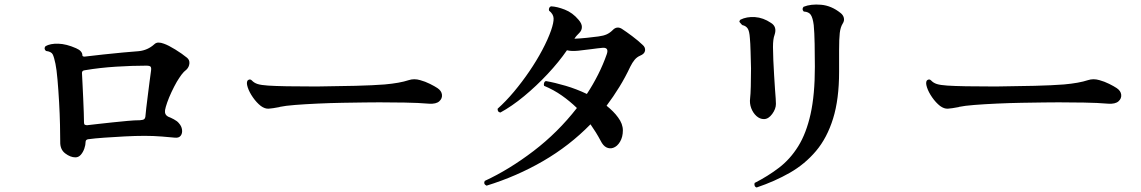

<svg xmlns="http://www.w3.org/2000/svg" viewBox="-20 -787 5040 848"><path d="M313 -92Q291 -92 268 -109.5Q245 -127 246 -161Q246 -189 245 -236Q244 -283 241 -336Q238 -389 234 -435Q230 -481 225 -505Q219 -534 213 -546.5Q207 -559 183 -562Q172 -572 181 -583Q202 -595 237.5 -594Q273 -593 316 -574Q344 -562 344 -542Q344 -537 354 -537Q394 -542 437.5 -546.5Q481 -551 522 -555Q563 -559 593 -561Q632 -565 661 -591Q669 -599 680 -599Q691 -599 704 -594Q724 -587 754 -568.5Q784 -550 806 -532Q818 -522 816.5 -506.5Q815 -491 804 -480Q791 -470 781.5 -457Q772 -444 761 -426Q749 -405 737.5 -380.5Q726 -356 718.5 -334.5Q711 -313 709 -301Q706 -281 722 -272Q733 -268 748 -260Q763 -252 770 -243Q782 -230 784 -214Q786 -198 778 -187.5Q770 -177 752 -179Q733 -181 695 -184Q657 -187 619 -187Q578 -187 531 -184.5Q484 -182 441 -179Q398 -176 369 -172Q358 -170 358 -160Q358 -147 352.5 -131Q347 -115 337 -103.5Q327 -92 313 -92ZM365 -234Q383 -236 413 -239.5Q443 -243 477 -246.5Q511 -250 543 -253Q575 -256 598 -256Q612 -257 616.5 -260.5Q621 -264 622 -271Q623 -284 626 -310Q629 -336 633 -366.5Q637 -397 640.5 -426Q644 -455 647 -474Q649 -488 645 -492.5Q641 -497 626 -497Q564 -497 492.5 -492.5Q421 -488 356 -477Q342 -476 342 -465Q343 -446 344.5 -416Q346 -386 347.5 -352.5Q349 -319 350 -290Q351 -261 351 -246Q351 -238 355 -236Q359 -234 365 -234Z M1216 -315Q1215 -315 1214 -314Q1183 -308 1166.5 -307Q1150 -306 1132 -319Q1113 -334 1097 -357Q1081 -380 1074 -401.5Q1067 -423 1074 -432Q1084 -440 1092 -432Q1102 -421 1117.5 -416Q1133 -411 1164 -409Q1194 -407 1247 -406Q1300 -405 1378 -405Q1472 -406 1550 -408Q1628 -410 1679 -414Q1746 -420 1785 -433Q1809 -441 1836 -433Q1858 -427 1879 -416.5Q1900 -406 1912 -398Q1930 -386 1932 -369Q1934 -352 1920 -339.5Q1906 -327 1875 -329Q1828 -333 1767 -334Q1706 -335 1656 -335Q1635 -335 1591 -334.5Q1547 -334 1492.5 -333Q1438 -332 1383 -329.5Q1328 -327 1283.5 -323.5Q1239 -320 1216 -315Z M2129 33Q2114 26 2121 12Q2229 -38 2336.5 -120Q2444 -202 2528 -310Q2497 -340 2461.5 -365Q2426 -390 2383 -408Q2381 -414 2383 -420.5Q2385 -427 2391 -429Q2431 -422 2478.5 -408Q2526 -394 2572 -372Q2599 -413 2621.5 -457.5Q2644 -502 2660 -548Q2670 -577 2643 -576Q2632 -575 2619 -573.5Q2606 -572 2592 -570Q2563 -566 2533.5 -563Q2504 -560 2484 -565Q2449 -514 2399 -460.5Q2349 -407 2294.5 -362Q2240 -317 2190 -290Q2183 -291 2180 -296Q2177 -301 2178 -307Q2214 -339 2250 -382Q2286 -425 2318 -472Q2350 -519 2375 -566Q2400 -613 2414 -653Q2426 -688 2425 -706.5Q2424 -725 2405 -740Q2403 -747 2406 -752.5Q2409 -758 2414 -759Q2440 -758 2474.5 -744.5Q2509 -731 2535 -700Q2550 -683 2550 -668Q2550 -653 2539 -642Q2532 -635 2527 -629.5Q2522 -624 2517 -616Q2543 -617 2572 -620Q2601 -623 2623 -626Q2646 -629 2660 -635.5Q2674 -642 2686 -654Q2704 -673 2726 -660Q2746 -647 2772 -627.5Q2798 -608 2818 -589Q2831 -578 2829 -563.5Q2827 -549 2807 -541Q2793 -535 2783 -523Q2773 -511 2764 -493Q2742 -446 2715.5 -403Q2689 -360 2659 -320Q2674 -308 2687 -295Q2700 -282 2710 -268Q2731 -240 2731 -211Q2731 -182 2718.5 -161Q2706 -140 2688 -134Q2673 -129 2658.5 -136Q2644 -143 2633 -165Q2623 -184 2611.5 -202.5Q2600 -221 2588 -238Q2495 -143 2378.5 -75.5Q2262 -8 2129 33Z M3322 41Q3315 39 3313 33Q3311 27 3313 21Q3372 -9 3421 -46.5Q3470 -84 3505.5 -141Q3541 -198 3560 -283Q3579 -368 3579 -492Q3579 -542 3578 -593.5Q3577 -645 3574 -676Q3570 -708 3561 -721.5Q3552 -735 3530 -736Q3520 -746 3529 -757Q3561 -770 3606.5 -766Q3652 -762 3692 -730Q3704 -721 3707 -708Q3710 -695 3702 -683Q3692 -667 3689 -641.5Q3686 -616 3686 -565V-470Q3686 -349 3659.5 -263.5Q3633 -178 3584 -120Q3535 -62 3468.5 -24Q3402 14 3322 41ZM3354 -261Q3336 -261 3321 -274.5Q3306 -288 3298 -309Q3290 -330 3293 -353Q3295 -369 3296 -405.5Q3297 -442 3297 -485Q3296 -523 3295 -560.5Q3294 -598 3292 -618Q3290 -650 3282 -661.5Q3274 -673 3259 -676Q3255 -679 3252 -683Q3249 -687 3246 -690Q3245 -695 3250 -700Q3278 -714 3314.5 -711.5Q3351 -709 3385 -686Q3413 -669 3401 -633Q3394 -615 3394 -579Q3394 -554 3395.5 -521.5Q3397 -489 3399 -455Q3401 -421 3403 -392Q3405 -369 3406 -352Q3407 -335 3407 -328Q3407 -306 3390.5 -283.5Q3374 -261 3354 -261Z M4216 -315Q4215 -315 4214 -314Q4183 -308 4166.5 -307Q4150 -306 4132 -319Q4113 -334 4097 -357Q4081 -380 4074 -401.5Q4067 -423 4074 -432Q4084 -440 4092 -432Q4102 -421 4117.5 -416Q4133 -411 4164 -409Q4194 -407 4247 -406Q4300 -405 4378 -405Q4472 -406 4550 -408Q4628 -410 4679 -414Q4746 -420 4785 -433Q4809 -441 4836 -433Q4858 -427 4879 -416.5Q4900 -406 4912 -398Q4930 -386 4932 -369Q4934 -352 4920 -339.5Q4906 -327 4875 -329Q4828 -333 4767 -334Q4706 -335 4656 -335Q4635 -335 4591 -334.5Q4547 -334 4492.5 -333Q4438 -332 4383 -329.5Q4328 -327 4283.5 -323.5Q4239 -320 4216 -315Z"/></svg>

Font: Zen Old Mincho Black
Style: Regular
Weight: 900
Designer: Yoshimichi Ohira
Foundry: Positype
Version: Version 1.001